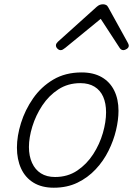

<svg xmlns="http://www.w3.org/2000/svg" viewBox="-20 -857 629 896"><path d="M231 19Q175 19 136.5 -4.5Q98 -28 78.5 -70.5Q59 -113 59 -168Q59 -222 78 -283Q97 -344 134.5 -398Q172 -452 228.5 -485.5Q285 -519 361 -519Q416 -519 454.5 -497Q493 -475 513 -434.5Q533 -394 533 -340Q533 -298 521.5 -249.5Q510 -201 486.5 -153.5Q463 -106 426.5 -67Q390 -28 341.5 -4.5Q293 19 231 19ZM237 -31Q296 -31 340.5 -61Q385 -91 415 -137.5Q445 -184 460 -236Q475 -288 475 -333Q475 -375 461.5 -405.5Q448 -436 421 -452.5Q394 -469 355 -469Q297 -469 252.5 -440Q208 -411 177.5 -365Q147 -319 131 -267Q115 -215 115 -171Q115 -129 129.5 -97Q144 -65 171 -48Q198 -31 237 -31ZM263 -623Q255 -623 248 -630Q241 -637 241 -645Q241 -650 243.5 -654Q246 -658 250 -662L431 -825Q439 -832 446 -834.5Q453 -837 461 -837Q468 -837 474.5 -834Q481 -831 485 -823L575 -660Q578 -655 579.5 -651Q581 -647 581 -644Q581 -635 572 -629Q563 -623 556 -623Q550 -623 545.5 -626Q541 -629 538 -634L450 -769L285 -634Q278 -629 273.5 -626Q269 -623 263 -623Z"/></svg>

Font: Playwrite US Trad ExtraLight
Style: Regular
Weight: 250
Designer: Veronika Burian, José Scaglione
Foundry: TypeTogether
Version: Version 1.003